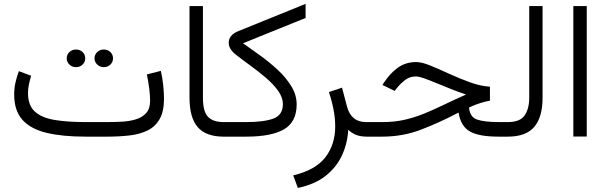

<svg xmlns="http://www.w3.org/2000/svg" viewBox="-20 -696 3087 978"><path d="M527.3 0H414.1Q298.3 0 217.5 -19.3Q136.7 -38.6 94.5 -85.4Q52.2 -132.3 52.2 -214.8Q52.2 -246.1 58.8 -275.6Q65.4 -305.2 76.2 -333.5L138.7 -310.1Q132.3 -289.1 127.4 -266.4Q122.6 -243.7 122.6 -222.7Q122.6 -159.7 157.2 -127.9Q191.9 -96.2 257.3 -85.2Q322.8 -74.2 414.1 -74.2H527.8Q563 -74.2 600.8 -76.2Q638.7 -78.1 671.4 -87.9Q704.1 -97.7 724.4 -119.9Q744.6 -142.1 744.6 -182.6Q744.6 -208.5 740.2 -244.4Q735.8 -280.3 728 -316.9L799.3 -335Q807.6 -299.8 811.5 -260.7Q815.4 -221.7 815.4 -193.4Q815.4 -128.4 793.2 -89.6Q771 -50.8 731.7 -31.5Q692.4 -12.2 639.9 -6.1Q587.4 0 527.3 0ZM461.4 -398.9Q461.4 -417.5 475.3 -430.7Q489.3 -443.8 508.8 -443.8Q528.8 -443.8 542.2 -430.9Q555.7 -418 555.7 -398.9Q555.7 -379.9 542.2 -366.9Q528.8 -354 508.8 -354Q489.3 -354 475.3 -367.2Q461.4 -380.4 461.4 -398.9ZM319.8 -398.9Q319.8 -417.5 333.5 -430.7Q347.2 -443.8 367.2 -443.8Q387.2 -443.8 400.6 -430.9Q414.1 -418 414.1 -398.9Q414.1 -379.9 400.6 -366.9Q387.2 -354 367.2 -354Q347.2 -354 333.5 -367.2Q319.8 -380.4 319.8 -398.9Z M945.3 -665H1013.7V-198.2Q1013.7 -127.4 1039.6 -100.8Q1065.4 -74.2 1118.7 -74.2H1135.3V0H1118.7Q1029.3 0 987.3 -48.3Q945.3 -96.7 945.3 -198.2Z M1217.8 -475.6Q1258.3 -447.3 1305.7 -413.1Q1353 -378.9 1395.3 -339.6Q1437.5 -300.3 1464.4 -256.1Q1491.2 -211.9 1491.2 -163.6Q1490.7 -74.2 1426.3 -37.1Q1361.8 0 1234.9 0H1115.7V-74.2H1234.4Q1325.7 -74.2 1373.3 -92.3Q1420.9 -110.4 1420.9 -165.5Q1420.9 -199.7 1396.7 -233.4Q1372.6 -267.1 1335 -299.3Q1297.4 -331.5 1255.9 -361.6Q1214.4 -391.6 1179.7 -418.9Q1164.6 -430.7 1154.8 -446Q1145 -461.4 1145 -477.5Q1145 -517.1 1191.9 -536.6L1536.6 -676.3V-604.5Z M1848.1 0Q1813 0 1789.8 -10.7Q1766.6 -21.5 1753.9 -35.2Q1750 35.6 1721.4 96.4Q1692.9 157.2 1637.7 200.4Q1582.5 243.7 1497.1 261.2L1473.6 197.3Q1587.4 170.4 1637.5 105Q1687.5 39.6 1687.5 -51.8Q1687.5 -92.3 1679.2 -136.2Q1670.9 -180.2 1655.3 -227.1L1722.2 -249.5L1747.1 -154.8Q1768.1 -74.2 1844.2 -74.2H1865.7V0Z M2475.6 -254.4V-183.1Q2454.1 -179.7 2426.8 -171.1Q2399.4 -162.6 2369.1 -148.4Q2373 -99.6 2410.4 -86.9Q2447.8 -74.2 2520 -74.2H2547.4V0H2518.6Q2418.5 0 2372.6 -26.9Q2326.7 -53.7 2315.9 -122.6Q2218.8 -71.8 2125.5 -35.9Q2032.2 0 1927.7 0H1846.2V-74.2H1929.2Q1989.3 -74.2 2040 -85.7Q2090.8 -97.2 2139.4 -116.9Q2188 -136.7 2240 -161.9Q2292 -187 2354 -214.4Q2315.9 -227.1 2276.4 -242.9Q2236.8 -258.8 2201.4 -273.4Q2166 -288.1 2139.2 -297.4Q2112.3 -306.6 2099.6 -306.6Q2067.4 -306.6 2043.9 -288.8Q2020.5 -271 2001 -246.6L1990.2 -232.9L1928.2 -263.2L1934.6 -273.4Q1966.3 -322.3 2006.3 -351.1Q2046.4 -379.9 2100.1 -379.9Q2128.9 -379.9 2172.9 -361.8Q2216.8 -343.8 2268.8 -319.8Q2320.8 -295.9 2374.3 -276.6Q2427.7 -257.3 2475.6 -254.4Z M2527.8 -74.2H2567.4Q2629.9 -74.2 2652.8 -108.9Q2675.8 -143.6 2675.8 -197.8V-665H2743.7V-198.2Q2743.7 -100.1 2701.7 -50Q2659.7 0 2566.9 0H2527.8Z M2968.8 -665V-0.5H2900.4V-665Z"/></svg>

Font: Vazirmatn RD FD Light
Style: Regular
Weight: 300
Designer: Saber Rastikerdar
Foundry: Saber Rastikerdar
Version: Version 33.003